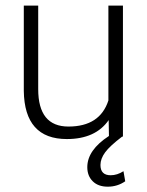

<svg xmlns="http://www.w3.org/2000/svg" viewBox="-20 -476 535 697"><path d="M426.3 20H423.3Q378.9 53.7 361.8 76.9Q344.7 100.1 344.7 123Q344.7 160.2 381.8 160.2Q405.3 160.2 428.2 145.5L434.6 182.1Q406.2 201.7 371.3 201.7Q336.4 201.7 316.7 182.1Q296.9 162.6 296.9 130.9Q296.9 68.8 375.5 17.6L374.5 -40Q326.7 28.8 222.7 28.8Q68.8 28.8 66.4 -146V-455.6H118.7V-152.3Q118.7 -16.6 228.5 -16.6Q342.8 -16.6 373.5 -111.3V-455.6H426.3Z"/></svg>

Font: Yantramanav Light
Style: Regular
Weight: 300
Version: Version 1.001;PS 1.0;hotconv 1.0.72;makeotf.lib2.5.5900; ttf